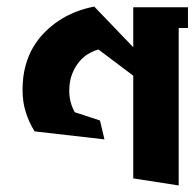

<svg xmlns="http://www.w3.org/2000/svg" viewBox="-20 -566 594 586"><path d="M298.8 -140.6 85.9 -165Q69.3 -190.4 59.1 -222.2Q48.8 -253.9 48.8 -291Q48.8 -333 58.1 -366.2Q67.4 -399.4 83 -424.8Q98.6 -450.2 118.2 -469.2Q137.7 -488.3 158.2 -502Q206.1 -534.2 267.6 -545.9L386.7 -421.9V-543.9H553.7V-480.5H525.4V0L386.7 -21.5V-335L280.3 -415L268.6 -411.1Q260.7 -408.2 247.6 -400.4Q234.4 -392.6 221.7 -377.4Q209 -362.3 200.2 -340.3Q191.4 -318.4 191.4 -288.1Q191.4 -253.9 208 -223.6L285.2 -198.2Z"/></svg>

Font: Shorif Bongobondhu ANSI V2
Style: Regular
Weight: 400
Designer: Shorif Uddin Shishir, Shorif art & Design, e-mail : shorifart@gmail.com, facebook : Shorif2001
Foundry: Lipighor Font Foundry
Version: Designed By Shorif Uddin Shishir | Build By Niladri Shekhar 